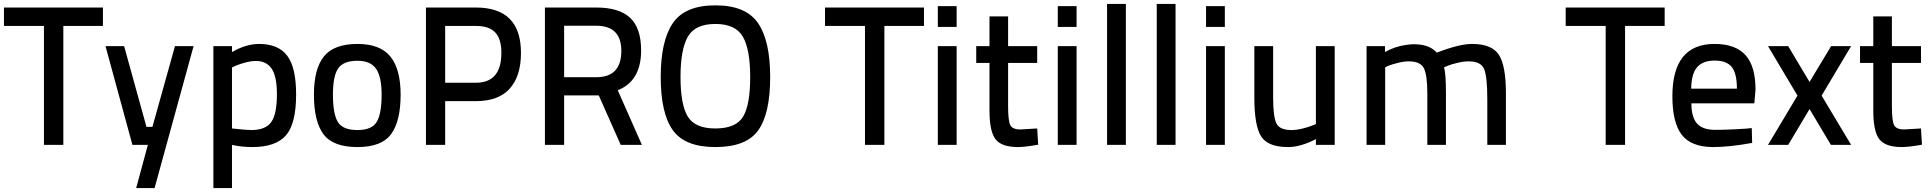

<svg xmlns="http://www.w3.org/2000/svg" viewBox="-26 -732 9753 970"><path d="M-6 -601V-694H494V-601H294V0H196V-601Z M507 -499H601L714 -91H744L858 -499H952L755 218H662L721 0H643Z M1052 218V-499H1146V-469Q1217 -510 1283 -510Q1380 -510 1425 -450.5Q1470 -391 1470 -255Q1470 -107 1418.5 -48Q1367 11 1249 11Q1195 11 1146 0V218ZM1267 -424Q1243 -424 1213 -416Q1183 -408 1165 -400L1146 -391V-83Q1218 -75 1243 -75Q1316 -75 1344.5 -115.5Q1373 -156 1373 -256Q1373 -346 1346.5 -385Q1320 -424 1267 -424Z M1780 -510Q1895 -510 1946.5 -446Q1998 -382 1998 -254Q1998 -120 1950 -54.5Q1902 11 1780 11Q1657 11 1608.5 -53.5Q1560 -118 1560 -254Q1560 -384 1610.5 -447Q1661 -510 1780 -510ZM1780 -75Q1853 -75 1877.5 -116.5Q1902 -158 1902 -254Q1902 -344 1874 -384.5Q1846 -425 1780 -425Q1709 -425 1682.5 -386.5Q1656 -348 1656 -254Q1656 -156 1681 -115.5Q1706 -75 1780 -75Z M2378 -221H2223V0H2126V-694H2378Q2606 -694 2606 -465Q2606 -347 2549 -284Q2492 -221 2378 -221ZM2223 -314H2378Q2507 -314 2507 -465Q2507 -535 2476 -568Q2445 -601 2378 -601H2223Z M3110 0 2999 -250H2824V0H2727V-694H2986Q3102 -694 3157.5 -642Q3213 -590 3213 -477Q3213 -323 3095 -276L3217 0ZM3113 -475Q3113 -602 2986 -602H2824V-342H2987Q3113 -342 3113 -475Z M3588 -83Q3692 -83 3728 -142.5Q3764 -202 3764 -343Q3764 -482 3727 -546.5Q3690 -611 3588 -611Q3486 -611 3449 -546.5Q3412 -482 3412 -343Q3412 -204 3448.5 -143.5Q3485 -83 3588 -83ZM3588 11Q3434 11 3373 -74.5Q3312 -160 3312 -343Q3312 -526 3373.5 -615.5Q3435 -705 3588 -705Q3742 -705 3803.5 -615.5Q3865 -526 3865 -343Q3865 -158 3804.5 -73.5Q3744 11 3588 11Z M4142 -601V-694H4642V-601H4442V0H4344V-601Z M4712 0V-499H4807V0ZM4712 -596V-701H4807V-596Z M5214 -414H5067V-196Q5067 -124 5077.5 -101Q5088 -78 5129 -78L5214 -83L5219 -1Q5152 11 5117 11Q5035 11 5004 -28Q4973 -67 4973 -174V-414H4906V-499H4973V-649H5067V-499H5214Z M5318 0V-499H5413V0ZM5318 -596V-701H5413V-596Z M5567 0V-712H5662V0Z M5818 0V-712H5913V0Z M6067 0V-499H6162V0ZM6067 -596V-701H6162V-596Z M6622 -499H6717V0H6622V-29Q6544 11 6482 11Q6379 11 6345 -43.5Q6311 -98 6311 -239V-499H6406V-240Q6406 -142 6422.5 -108.5Q6439 -75 6499 -75Q6524 -75 6554.5 -82.5Q6585 -90 6604 -98L6622 -105Z M6972 0H6878V-499H6971V-469Q7022 -498 7078 -505Q7107 -510 7131 -508Q7198 -505 7233 -466Q7346 -510 7411 -510Q7511 -510 7546.5 -455Q7582 -400 7582 -261V0H7488V-227Q7488 -344 7472 -383Q7456 -422 7394 -422Q7368 -422 7337 -414.5Q7306 -407 7288.5 -400Q7271 -393 7269 -391Q7279 -366 7279 -259V0H7185V-257Q7185 -353 7167.5 -387.5Q7150 -422 7091 -422Q7067 -422 7037 -414.5Q7007 -407 6989 -400L6972 -392Z M7884 -601V-694H8384V-601H8184V0H8086V-601Z M8640 -76Q8674 -76 8720 -78Q8766 -80 8795 -82L8824 -85L8826 -10Q8712 11 8627 11Q8517 10 8470 -51.5Q8423 -113 8423 -246Q8423 -510 8636 -510Q8741 -510 8792 -454Q8843 -398 8843 -279L8837 -210H8519Q8519 -141 8547 -108.5Q8575 -76 8640 -76ZM8518 -284H8749Q8749 -361 8723 -393.5Q8697 -426 8636 -426Q8577 -426 8548 -392.5Q8519 -359 8518 -284Z M8906 -499H9008L9116 -318L9225 -499H9326L9177 -249L9326 0H9224L9116 -181L9008 0H8906L9055 -249Z M9679 -414H9532V-196Q9532 -124 9542.5 -101Q9553 -78 9594 -78L9679 -83L9684 -1Q9617 11 9582 11Q9500 11 9469 -28Q9438 -67 9438 -174V-414H9371V-499H9438V-649H9532V-499H9679Z"/></svg>

Font: TypoPRO Titillium Text
Style: 600 wt
Weight: 600
Designer: Accademia di Belle Arti di Urbino and others
Foundry: Accademia di Belle Arti di Urbino and others.
Version: Version 25.000